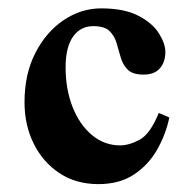

<svg xmlns="http://www.w3.org/2000/svg" viewBox="-20 -437 461 470"><path d="M368.7 -160.6 394.5 -149.4Q386.2 -108.9 365 -71.3Q343.8 -33.7 308.3 -10Q272.9 13.7 220.7 13.7Q166 13.7 125.5 -13.2Q85 -40 62.5 -85.4Q40 -130.9 40 -186.5Q40 -256.3 66.9 -308.1Q93.8 -359.9 136.5 -388.2Q179.2 -416.5 227.5 -416.5Q284.2 -416.5 318.8 -398.4Q353.5 -380.4 369.1 -355.2Q384.8 -330.1 384.8 -309.6Q384.8 -285.6 371.6 -270Q358.4 -254.4 331.5 -254.4Q304.7 -254.4 292.7 -266.4Q280.8 -278.3 275.6 -296.1Q270.5 -314 265.4 -331.5Q260.3 -349.1 248 -361.1Q235.8 -373 208.5 -373Q176.8 -373 158.7 -347.2Q140.6 -321.3 140.6 -272Q140.6 -218.3 157.7 -175Q174.8 -131.8 205.1 -106.4Q235.4 -81.1 274.4 -81.1Q295.9 -81.1 321.8 -95Q347.7 -108.9 368.7 -160.6Z"/></svg>

Font: Scheherazade New
Style: Bold
Weight: 700
Designer: SIL International
Foundry: SIL International
Version: Version 4.000